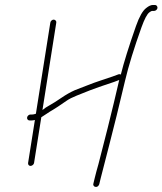

<svg xmlns="http://www.w3.org/2000/svg" viewBox="-20 -720 654 773"><path d="M613.9 -687.5C614.4 -690.5 613.6 -693.3 611.7 -696C609.8 -698.7 607.2 -700 603.9 -700H595.9C587.9 -700 578.9 -696 569 -688C554.6 -677.4 540.8 -653.1 527.4 -615C498.7 -533 478.4 -468 466.5 -420C463.4 -421.3 460.5 -421.7 457.7 -421L433.3 -412C417.7 -406.7 401.4 -401.2 384.1 -395.5C366.9 -389.8 349.9 -383.7 333.2 -377C316.5 -370.3 299.3 -363.7 281.5 -357C263.6 -349 245.4 -338.7 226.9 -326C208.4 -313.3 193.1 -303.6 181 -297C168.3 -290 158.2 -283.3 150.9 -277L206.6 -629C207.2 -632.3 206.3 -635.2 204 -637.5C201.7 -639.8 199 -641 196 -641C193 -641 190.2 -639.8 187.5 -637.5C184.8 -635.2 183.2 -632.3 182.6 -629L124.5 -262C118.2 -260 113.4 -259 110 -259H103C99.7 -259 96.7 -257.8 94 -255.5C91.3 -253.2 89.6 -250.3 89.1 -247C88.6 -243.7 89.3 -240.8 91.3 -238.5C93.2 -236.2 95.9 -235 99.2 -235H106.2C110.9 -235 115.7 -235.7 120.5 -237L93.1 -64C92.6 -60.7 93.3 -57.8 95.3 -55.5C97.3 -53.2 99.7 -52 102.7 -52C105.7 -52 108.8 -53.2 111.8 -55.5C114.8 -57.8 116.6 -60.7 117.1 -64L146.3 -248C152.9 -252 160.3 -256.8 168.6 -262.5C176.8 -268.2 185.2 -273.4 193.8 -278.3C202.3 -283.2 220.5 -295.2 248.3 -314.5C258.4 -321.5 271.8 -328.3 288.6 -335L340.8 -355.8C358.9 -363.1 391.6 -374.4 438.8 -390L460 -398C458.1 -390 450.8 -359.3 438.3 -305.8C425.7 -252.4 405.1 -170.1 376.3 -59C370.5 -39 365.7 -21 361.8 -5L356 19C354.8 22.3 355.2 25.3 357.1 28C359 30.7 361.6 32.2 364.9 32.5C371.5 33.2 376.4 29.7 379.5 22L385.3 -2C389.2 -18 400.5 -62.2 419.4 -134.7C438.3 -207.2 459.6 -294 483.5 -395.1C497.5 -454.5 519.6 -526.2 549.6 -610C561.5 -643.1 572 -663.1 581.1 -670C586.4 -674 590.1 -676 592.1 -676H600.1C603.4 -676 606.4 -677.2 609.1 -679.5C611.8 -681.8 613.4 -684.5 613.9 -687.5Z"/></svg>

Font: Proton
Style: SeBdIt
Weight: 500
Version: Version 1.017